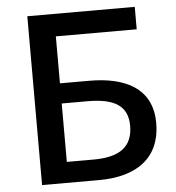

<svg xmlns="http://www.w3.org/2000/svg" viewBox="-53 -786 764 835"><g transform="rotate(-5 329.5 -368.5)"><path d="M97 0H346C505 0 615 -69 615 -226C615 -378 497 -434 341 -434H213V-639H566V-737H97ZM213 -91V-346H327C442 -346 501 -311 501 -224C501 -132 444 -91 330 -91Z"/></g></svg>

Font: DAIFUKU Sans JP Medium
Style: Regular
Weight: 500
Designer: Original font ‘Source Han Sans JP’ : Ryoko NISHIZUKA  (kana, bopomofo & ideographs); Paul D. Hunt (Latin, Greek & Cyrill
Foundry: Daifuku
Version: Version 1.000